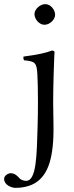

<svg xmlns="http://www.w3.org/2000/svg" viewBox="-68 -667 360 930"><path d="M99 -599C99 -573 123 -547 147 -547C175 -547 199 -573.9 199 -595C199 -619 178 -647 151 -647C127 -647 99 -623 99 -599ZM113 -307C114.7 -273.9 115.8 -234.9 115.8 -177C115.8 -135.3 115.3 -91 114 -50C110 81.9 109 209 59 209C48 209 35 205 28 198C18 188 6 172 -16 172C-27 172 -48 182 -48 200C-48 229 -12 243 7 243C28 243 80 240 117 209C164.1 170.9 194 98 191 -64C190.4 -93.8 189.5 -143.4 189.5 -173C189.5 -223.8 190.7 -260.4 192 -311C193.2 -361 196 -415 196 -415C196 -419 191 -422 183 -422C155 -411 115 -402 46 -393C44 -387 46 -381 48 -375C102 -370 110 -363.9 113 -307Z"/></svg>

Font: Libertinus Serif Display
Style: Regular
Weight: 400
Designer: Philipp H. Poll
Foundry: Khaled Hosny
Version: Version 6.1